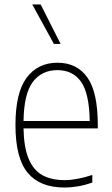

<svg xmlns="http://www.w3.org/2000/svg" viewBox="-20 -828 498 857"><path d="M416.5 -255H85Q86.5 -170.5 107.8 -119.5Q129 -68.5 169 -46.2Q209 -24 269 -24Q321 -24 392 -47V-13Q329 9 267 9Q158.5 9 103.8 -56.5Q49 -122 49 -270Q49 -414.5 99 -481.2Q149 -548 236.5 -548Q323.5 -548 370 -482.2Q416.5 -416.5 416.5 -270ZM85 -288H380.5Q378.5 -411 341.8 -463Q305 -515 236.5 -515Q166.5 -515 126.8 -462.8Q87 -410.5 85 -288ZM220.5 -632 124 -808H161.5L250.5 -632Z"/></svg>

Font: Encode Sans Semi Condensed Thin
Style: Regular
Weight: 250
Width: 4
Designer: Multiple Designers
Foundry: Impallari Type
Version: Version 2.000